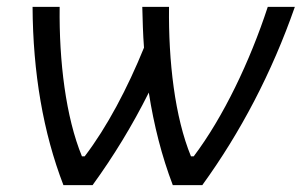

<svg xmlns="http://www.w3.org/2000/svg" viewBox="-20 -540 880 560"><path d="M484 0H570C681 -153 773 -328 840 -520H761C709 -361 631 -198 545 -84H537C490 -198 471 -361 473 -520H395C396 -480 397 -440 400 -401C352 -283 292 -169 227 -84H219C172 -198 152 -361 154 -520H75C76 -328 106 -153 165 0H250C311 -84 366 -174 414 -270C429 -174 452 -84 484 0Z"/></svg>

Font: Fixel Display 20240404
Style: Italic
Weight: 400
Italic angle: -10°
Designer: AlfaBravo + MacPaw
Foundry: Kyrylo Tkachov, Marchela Mozhyna, Serhii Makarenko, Maria Weinstein, Zakhar Kryvoshyya
Version: Version 1.211;Glyphs 3.2 (3225)